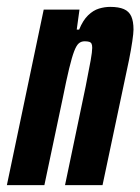

<svg xmlns="http://www.w3.org/2000/svg" viewBox="-37 -538 408 558"><path d="M-17 0 90 -510H194L186 -452H193Q204 -479 219 -493.5Q234 -508 250.5 -513Q267 -518 283 -518Q308 -518 323 -511.5Q338 -505 344.5 -490.5Q351 -476 351 -452Q351 -442 347.5 -418Q344 -394 338 -364L261 0H152L212 -287Q222 -337 226.5 -362.5Q231 -388 231 -399Q231 -407 229 -411Q227 -415 222 -416.5Q217 -418 209 -418Q199 -418 192 -412Q185 -406 178.5 -389Q172 -372 164 -339Q156 -306 145 -251L92 0Z"/></svg>

Font: Saira UltraCondensed ExtraBold
Style: Italic
Weight: 800
Width: 1
Italic angle: -12°
Designer: Hector Gatti with collaboration of the Omnibus-Type team
Foundry: Omnibus-Type
Version: Version 1.101